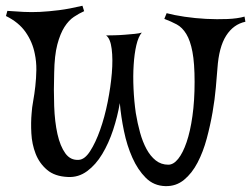

<svg xmlns="http://www.w3.org/2000/svg" viewBox="-35 -631 859 657"><path d="M804.7 -556.6Q763.7 -547.9 738.8 -508.8Q713.9 -469.7 709 -396.5Q707 -372.1 703.6 -332Q700.2 -292 692.4 -247.1Q684.6 -202.1 672.4 -156.7Q660.2 -111.3 641.1 -74.7Q622.1 -38.1 594.7 -15.6Q567.4 6.8 531.2 5.9Q491.2 4.9 463.9 -22.5Q436.5 -49.8 418 -91.3Q399.4 -132.8 389.2 -182.6Q378.9 -232.4 375 -278.3Q367.2 -232.4 352.1 -186.5Q336.9 -140.6 314.9 -104Q293 -67.4 263.2 -45.4Q233.4 -23.4 197.3 -25.4Q152.3 -27.3 126 -49.8Q99.6 -72.3 86.9 -105Q74.2 -137.7 72.3 -174.8Q70.3 -211.9 73.2 -243.2Q74.2 -261.7 78.6 -285.6Q83 -309.6 85.9 -336.4Q88.9 -363.3 89.4 -391.6Q89.8 -419.9 84 -447.3Q76.2 -487.3 52.7 -521Q29.3 -554.7 -14.6 -576.2L-9.8 -593.8Q18.6 -591.8 45.4 -590.3Q72.3 -588.9 102.1 -590.3Q131.8 -591.8 167 -596.2Q202.1 -600.6 247.1 -611.3L252.9 -592.8Q235.4 -585 217.8 -573.2Q200.2 -561.5 185.5 -538.6Q170.9 -515.6 161.1 -478.5Q151.4 -441.4 150.4 -381.8Q148.4 -322.3 150.4 -268.1Q152.3 -213.9 161.6 -172.4Q170.9 -130.9 188.5 -106.4Q206.1 -82 234.4 -84Q254.9 -85 273.4 -113.8Q292 -142.6 307.6 -186.5Q323.2 -230.5 333.5 -282.2Q343.8 -334 347.7 -380.9Q351.6 -427.7 347.2 -463.4Q342.8 -499 328.1 -509.8Q339.8 -509.8 357.4 -510.3Q375 -510.7 392.6 -512.2Q410.2 -513.7 425.8 -515.1Q441.4 -516.6 450.2 -519.5Q438.5 -505.9 431.6 -476.6Q424.8 -447.3 422.4 -409.2Q419.9 -371.1 421.9 -328.1Q423.8 -285.2 429.7 -244.1Q435.5 -209 444.3 -177.2Q453.1 -145.5 466.3 -121.1Q479.5 -96.7 498 -82Q516.6 -67.4 541 -67.4Q558.6 -67.4 574.7 -87.4Q590.8 -107.4 603.5 -144.5Q616.2 -181.6 623.5 -233.9Q630.9 -286.1 630.9 -350.6Q630.9 -415 623.5 -453.6Q616.2 -492.2 602.5 -514.6Q588.9 -537.1 569.8 -547.4Q550.8 -557.6 527.3 -566.4L535.2 -585.9Q560.5 -579.1 596.7 -573.7Q632.8 -568.4 670.4 -566.4Q708 -564.5 743.2 -565.9Q778.3 -567.4 801.8 -574.2L804.7 -556.6Z"/></svg>

Font: Mystery Quest
Style: Regular
Weight: 400
Designer: Squid
Foundry: Font Diner, Inc DBA Sideshow
Version: Version 1.000